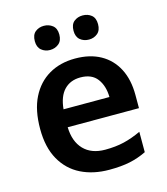

<svg xmlns="http://www.w3.org/2000/svg" viewBox="-112 -832 807 929"><g transform="rotate(-15 291.0 -367.5)"><path d="M299 -553Q373 -553 426 -523.5Q479 -494 507.5 -439Q536 -384 536 -307V-241H179Q181 -169 219.5 -129Q258 -89 327 -89Q379 -89 421 -99Q463 -109 508 -130V-28Q467 -8 424 1Q381 10 321 10Q241 10 179.5 -20.5Q118 -51 83 -113Q48 -175 48 -267Q48 -361 79.5 -424Q111 -487 167.5 -520Q224 -553 299 -553ZM300 -458Q250 -458 219 -426Q188 -394 182 -330H412Q411 -386 384 -422Q357 -458 300 -458ZM133 -684Q133 -716 151 -730.5Q169 -745 194 -745Q219 -745 237.5 -730.5Q256 -716 256 -685Q256 -654 237.5 -639Q219 -624 194 -624Q169 -624 151 -639Q133 -654 133 -684ZM327 -684Q327 -716 345 -730.5Q363 -745 388 -745Q414 -745 432 -730.5Q450 -716 450 -685Q450 -654 432 -639Q414 -624 389 -624Q363 -624 345 -639Q327 -654 327 -684Z"/></g></svg>

Font: Noto Sans Javanese SemiBold
Style: Regular
Weight: 600
Version: Version 2.004